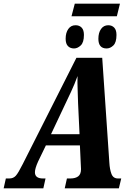

<svg xmlns="http://www.w3.org/2000/svg" viewBox="-56 -1030 711 1050"><path d="M335 -941 353 -1010H600L583 -941ZM349 -765Q328 -765 315.5 -778Q303 -791 303 -818Q303 -851 317.5 -871.5Q332 -892 357 -892Q378 -892 390.5 -879Q403 -866 403 -839Q403 -798 385.5 -781.5Q368 -765 349 -765ZM527 -765Q482 -765 482 -818Q482 -851 496.5 -871.5Q511 -892 536 -892Q556 -892 568.5 -879Q581 -866 581 -839Q581 -798 564 -781.5Q547 -765 527 -765ZM-36 0 -24 -54H-5Q17 -54 30.5 -69Q44 -84 68 -132L362 -714H503L542 -141Q544 -104 553.5 -79Q563 -54 589 -54H607L594 0H298L310 -54H329Q356 -54 371.5 -65.5Q387 -77 387 -105Q387 -111 386.5 -116.5Q386 -122 386 -127L381 -235H195L152 -146Q135 -108 135 -88Q135 -54 179 -54H193L181 0ZM307 -474 223 -296H379L371 -465Q370 -510 368.5 -544Q367 -578 368 -614Q359 -590 351 -570Q343 -550 332.5 -528Q322 -506 307 -474Z"/></svg>

Font: Noto Serif ExtraCondensed ExtraBold
Style: Italic
Weight: 800
Width: 2
Italic angle: -12°
Designer: Monotype Design Team
Foundry: Monotype Imaging Inc.
Version: Version 2.013